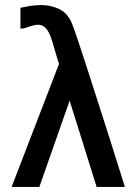

<svg xmlns="http://www.w3.org/2000/svg" viewBox="-20 -757 540 761"><path d="M61 -726Q79 -730 101 -733.5Q123 -737 143 -737Q182 -737 216 -720.5Q250 -704 267 -659Q276 -636 292.5 -586.5Q309 -537 329.5 -473.5Q350 -410 372.5 -339.5Q395 -269 415.5 -205.5Q436 -142 451.5 -91Q467 -40 475 -16H363L256 -358L136 -16H26L214 -504Q207 -524 200 -549Q193 -574 187 -593Q181 -614 174 -627Q167 -640 160 -647Q153 -654 145.5 -656.5Q138 -659 129 -659Q121 -659 104 -654Q87 -649 73 -644H61Z"/></svg>

Font: D2Coding
Style: Bold
Weight: 700
Monospace: yes
Designer: Yong-Rak Park; Jeong-Hwan Yoon; Sang-Min Lee;
Foundry: NHN Corporation
Version: Version 1.3.2; Build 20180524